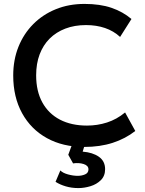

<svg xmlns="http://www.w3.org/2000/svg" viewBox="-20 -735 738 980"><path d="M410 15Q301 15 219.5 -30Q138 -75 92.8 -157.2Q47.5 -239.5 47.5 -349.5Q47.5 -429.5 74.2 -496.2Q101 -563 149.8 -612Q198.5 -661 265 -688Q331.5 -715 411 -715Q491 -715 549.2 -695Q607.5 -675 651 -638L593 -546.5Q560 -577 516 -592Q472 -607 419 -607Q360.5 -607 313.5 -589Q266.5 -571 233.2 -537.8Q200 -504.5 182.2 -457.2Q164.5 -410 164.5 -350.5Q164.5 -269.5 196.2 -212Q228 -154.5 286.2 -124.2Q344.5 -94 424 -94Q477 -94 526.2 -109.8Q575.5 -125.5 618.5 -161L670.5 -66.5Q620 -27 555.2 -6Q490.5 15 410 15ZM380 225Q345.5 225 315.8 216.2Q286 207.5 263.5 193L288 135Q300.5 148 327 155.2Q353.5 162.5 376.5 162.5Q397.5 162.5 414.5 155Q431.5 147.5 431.5 129.5Q431.5 110 406.8 102.2Q382 94.5 353 99L328.5 55L356 -20H420L402 39Q453 43 484.8 65.2Q516.5 87.5 516.5 128.5Q516.5 163 494.8 184.5Q473 206 441.5 215.5Q410 225 380 225Z"/></svg>

Font: Geologica Thin Cursive
Style: Regular
Weight: 400
Version: Version 1.010;gftools[0.9.28]